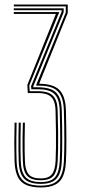

<svg xmlns="http://www.w3.org/2000/svg" viewBox="-20 -820 376 846"><path d="M159.8 6Q119 6 94 -5.8Q69 -17.5 57.4 -42.8Q45.8 -68 44.2 -108.2Q43 -145.8 43 -185.2Q43 -224.8 44.2 -279.5H53.2Q52.5 -241.8 52.1 -212.2Q51.8 -182.8 52.1 -158Q52.5 -133.2 53.2 -108.5Q54.8 -70.5 65.6 -47Q76.5 -23.5 99.5 -12.8Q122.5 -2 159.8 -2Q196.2 -2 217.9 -13.2Q239.5 -24.5 249.5 -48.1Q259.5 -71.8 261.5 -108.5Q262.5 -128 263 -151.4Q263.5 -174.8 263.5 -202.5Q263.5 -230.2 263 -262.8Q262.5 -295.2 261.5 -332.8Q260.2 -375.8 247.6 -399.6Q235 -423.5 211.5 -433Q188 -442.5 153.8 -442.5H140L139.8 -446.5L269.8 -765.2V-791.8H40.8V-800H278.5V-762.8L152.5 -451Q215.5 -450.5 242.1 -423.1Q268.8 -395.8 270.5 -333.2Q271.5 -295.5 272 -263.1Q272.5 -230.8 272.5 -203Q272.5 -175.2 272 -151.8Q271.5 -128.2 270.5 -108.2Q268.5 -68 257.2 -42.8Q246 -17.5 222.2 -5.8Q198.5 6 159.8 6ZM159.8 -25.8Q117 -25.8 99.5 -45.6Q82 -65.5 80.8 -109.5Q80 -134 79.5 -158.2Q79 -182.5 79.4 -211.5Q79.8 -240.5 80.8 -279.5H89.8Q88.8 -236 88.5 -207Q88.2 -178 88.6 -155.8Q89 -133.5 89.8 -110Q91 -70.2 106.2 -52Q121.5 -33.8 159.8 -33.8Q194 -33.8 208.5 -51.9Q223 -70 225 -111Q226.2 -135.2 226.6 -168Q227 -200.8 226.6 -241.8Q226.2 -282.8 224.8 -331.5Q224 -362.8 215 -379.8Q206 -396.8 188.9 -403.4Q171.8 -410 146 -410H102.5L100.5 -446.2L226.2 -758.5H40.8V-766.8H241.2L109.2 -444L110.8 -418.2H145.8Q175 -418.2 194.1 -410.8Q213.2 -403.2 223.2 -384.5Q233.2 -365.8 234 -331.8Q235.8 -278 236.1 -237.8Q236.5 -197.5 236 -166.8Q235.5 -136 234.2 -110.5Q232.2 -67 216.4 -46.4Q200.5 -25.8 159.8 -25.8ZM159.8 -9.8Q107.8 -9.8 86 -33.1Q64.2 -56.5 62.5 -108.8Q61.8 -134 61.4 -158.4Q61 -182.8 61.4 -211.9Q61.8 -241 62.5 -279.5H71.5Q70.8 -240.8 70.4 -211.6Q70 -182.5 70.4 -158Q70.8 -133.5 71.5 -109.2Q73.2 -60.5 93.1 -39.1Q113 -17.8 159.8 -17.8Q205.2 -17.8 223.1 -40.1Q241 -62.5 243.2 -109.8Q244.2 -130 244.8 -153.6Q245.2 -177.2 245.2 -204.5Q245.2 -231.8 244.8 -263.5Q244.2 -295.2 243.2 -332.2Q242.5 -359 236.6 -377.2Q230.8 -395.5 219.1 -406.4Q207.5 -417.2 189.5 -422Q171.5 -426.8 145.8 -426.8H118L117 -440.8L251.5 -768.5V-775H40.8V-783.2H260.5V-766.2L126.5 -439.2L126.8 -435.5H145.8Q180.5 -435.5 203.8 -426.9Q227 -418.2 239.1 -396Q251.2 -373.8 252.2 -332.8Q253.2 -293.8 253.8 -261.1Q254.2 -228.5 254.2 -201.2Q254.2 -174 253.8 -151.1Q253.2 -128.2 252.2 -109Q250.8 -74.8 241.5 -52.8Q232.2 -30.8 212.6 -20.2Q193 -9.8 159.8 -9.8Z"/></svg>

Font: Big Shoulders Inline Display Thin Light
Style: Regular
Weight: 300
Version: Version 2.002